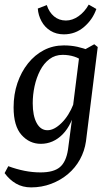

<svg xmlns="http://www.w3.org/2000/svg" viewBox="-23 -620 481 833"><path d="M112 193Q75 193 46.5 176.5Q18 160 -3 131L13 101Q48 114 83 121Q118 128 153 128Q210 128 237 105Q264 82 272 29L292 -123V-146L323 -393L386 -428L401 -416L350 -7Q344 35 324 71.5Q304 108 272 135Q240 162 199 177.5Q158 193 112 193ZM154 4Q105 4 70.5 -34.5Q36 -73 36 -154Q36 -211 52.5 -259.5Q69 -308 98.5 -345Q128 -382 167.5 -402.5Q207 -423 254 -423Q285 -423 312.5 -417Q340 -411 363 -401L343 -349Q323 -367 299 -374.5Q275 -382 249 -382Q216 -382 191.5 -363.5Q167 -345 151 -314Q135 -283 127 -246Q119 -209 119 -172Q119 -118 136 -86.5Q153 -55 183 -55Q212 -55 244 -86.5Q276 -118 296 -169L308 -162Q290 -79 249 -37.5Q208 4 154 4ZM254 -471Q221 -471 196 -486.5Q171 -502 157 -528Q143 -554 141 -583L180 -598Q190 -567 211.5 -549Q233 -531 263 -531Q291 -531 317.5 -549.5Q344 -568 362 -600L395 -581Q379 -535 341.5 -503Q304 -471 254 -471Z"/></svg>

Font: Rasa
Style: Italic
Weight: 400
Italic angle: -7.10001°
Designer: Anna Giedrys (Yrsa+Rasa design), David Brezina (Yrsa art-direction, Rasa art-direction, design)
Foundry: Rosetta Type Foundry
Version: Version 2.004